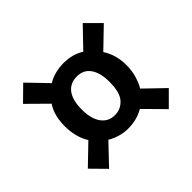

<svg xmlns="http://www.w3.org/2000/svg" viewBox="-125 -690 773 773"><g transform="rotate(-45 261.5 -304.0)"><path d="M91 -59 31 -120 114 -200Q100 -222 93 -249Q86 -276 86 -305Q86 -369 113 -408L31 -489L92 -549L172 -466Q191 -478 214.5 -484Q238 -490 262 -490Q313 -490 351 -466L431 -549L491 -489L407 -408Q436 -364 436 -305Q436 -274 428 -246.5Q420 -219 408 -199L491 -119L431 -59L349 -142Q311 -119 259 -119Q236 -119 212.5 -126Q189 -133 172 -144ZM340 -305Q340 -357 320 -385.5Q300 -414 262 -414Q224 -414 203 -386.5Q182 -359 182 -305Q182 -253 203 -224Q224 -195 261 -195Q294 -195 317 -220Q340 -245 340 -305Z"/></g></svg>

Font: Ek Mukta
Style: Bold
Weight: 700
Designer: Girish Dalvi and Yashodeep Gholap
Foundry: Ek Type
Version: Version 2.538;PS 1.002;hotconv 16.6.51;makeotf.lib2.5.65220;